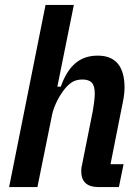

<svg xmlns="http://www.w3.org/2000/svg" viewBox="-20 -760 570 780"><path d="M165 -740H280L213 -408H227Q249 -471 285.5 -502.5Q322 -534 377 -534Q486 -534 486 -403Q486 -386 482.5 -364Q479 -342 475 -325L429 -93H482L463 0H380Q310 0 310 -65Q310 -72 311 -79.5Q312 -87 314 -94L357 -309Q360 -326 362.5 -346Q365 -366 365 -380Q365 -411 353 -424Q341 -437 315 -437Q289 -437 271.5 -425.5Q254 -414 237 -391Q220 -368 207 -339.5Q194 -311 189 -281L132 0H17Z"/></svg>

Font: IBM Plex Sans Condensed SemiBold
Style: Italic
Weight: 600
Width: 3
Italic angle: -11°
Designer: Mike Abbink, Paul van der Laan, Pieter van Rosmalen
Foundry: Bold Monday
Version: Version 1.3